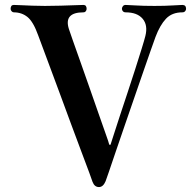

<svg xmlns="http://www.w3.org/2000/svg" viewBox="-20 -746 794 778"><path d="M381 12Q363 12 355 -9Q354 -13 342 -45.5Q330 -78 310.5 -129.5Q291 -181 268.5 -242Q246 -303 223.5 -364Q201 -425 181.5 -477Q162 -529 149.5 -563Q137 -597 135 -602Q115 -658 91.5 -677Q68 -696 36 -696Q31 -696 27 -700.5Q23 -705 23 -710Q23 -726 36 -726Q43 -726 63.5 -725Q84 -724 110.5 -723Q137 -722 162 -722Q191 -722 225.5 -723Q260 -724 286.5 -725Q313 -726 318 -726Q331 -726 331 -710Q331 -705 327.5 -700.5Q324 -696 318 -696Q238 -696 259 -629Q262 -619 275 -582.5Q288 -546 306 -495Q324 -444 343.5 -388.5Q363 -333 380 -284Q397 -235 409 -201.5Q421 -168 422 -162Q423 -159 425 -159Q427 -159 428 -160Q431 -169 441 -200.5Q451 -232 465.5 -276Q480 -320 496.5 -369.5Q513 -419 528 -466Q543 -513 554 -548.5Q565 -584 569 -600Q580 -644 558 -670Q536 -696 489 -696Q482 -696 478 -700.5Q474 -705 474 -710Q474 -716 478 -721Q482 -726 489 -726Q498 -726 529 -724Q560 -722 606 -722Q650 -722 680 -724Q710 -726 719 -726Q734 -726 734 -710Q734 -705 730 -700.5Q726 -696 719 -696Q677 -696 652.5 -670Q628 -644 610 -596Q605 -582 592 -545.5Q579 -509 561.5 -458Q544 -407 524 -349.5Q504 -292 484.5 -235Q465 -178 448.5 -130Q432 -82 421.5 -50.5Q411 -19 408 -12Q398 12 381 12Z"/></svg>

Font: Zen Old Mincho Black
Style: Regular
Weight: 900
Designer: Yoshimichi Ohira
Foundry: Positype
Version: Version 1.001